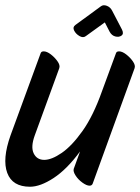

<svg xmlns="http://www.w3.org/2000/svg" viewBox="-28 -669 532 729"><path d="M483 -410 324 28Q321 36 312 36Q301 36 285 24.5Q269 13 259 -2.5Q249 -18 252 -28L276 -94Q226 -26 175.5 7Q125 40 86 40Q19 40 -0.5 -12.5Q-20 -65 12 -155L126 -466Q128 -474 138 -474Q150 -474 165 -462.5Q180 -451 190.5 -436Q201 -421 197 -410L104 -155Q88 -111 100 -86.5Q112 -62 140 -62Q168 -62 206.5 -88.5Q245 -115 285.5 -172Q326 -229 359 -322L412 -466Q414 -474 424 -474Q436 -474 451 -462.5Q466 -451 476.5 -436Q487 -421 483 -410ZM258 -574 355 -645Q364 -652 377.5 -647Q391 -642 398 -628L435 -557Q443 -541 433.5 -534Q424 -527 410 -530.5Q396 -534 388 -549L370 -584L298 -532Q288 -524 274 -532Q260 -540 253.5 -553Q247 -566 258 -574Z"/></svg>

Font: Story Script
Style: Regular
Weight: 400
Designer: Lana Roulhac, Ben Buysse
Version: Version 1.000; ttfautohint (v1.8.4.7-5d5b)